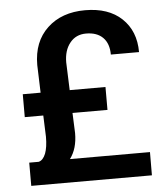

<svg xmlns="http://www.w3.org/2000/svg" viewBox="-52 -766 692 812"><g transform="rotate(-5 294.0 -360.0)"><path d="M248.5 -292H397V-389.2H245.1L240.7 -507.3C240.7 -541 249 -568.8 266.1 -589.8C282.7 -610.8 305.7 -621.6 334.5 -621.6C365.2 -621.6 389.2 -613.3 406.2 -596.2C423.3 -579.1 431.6 -554.7 431.6 -523.9H551.3C551.3 -584 532.2 -631.3 494.6 -667C457 -702.6 404.8 -720.2 338.9 -720.2C272.9 -720.2 219.2 -701.2 178.7 -663.1C138.2 -625 117.7 -573.2 117.7 -507.3L121.6 -389.2H45.9V-292H124.5L127.9 -201.7C127.9 -171.9 124.5 -148.4 117.7 -130.4C110.4 -112.3 100.6 -101.6 87.9 -98.6H47.9V0H560.1L560.5 -98.6H220.7C241.7 -126.5 252 -162.1 252 -206.1Z"/></g></svg>

Font: Shabnam FD Medium
Style: Regular
Weight: 500
Foundry: DejaVu fonts team - Redesigned by Saber Rastikerdar - Based on Vazir font
Version: Version 5.00;October 20, 2019;FontCreator 12.0.0.2547 64-bit